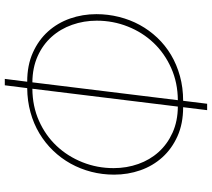

<svg xmlns="http://www.w3.org/2000/svg" viewBox="-61 -741 862 780"><g transform="rotate(-90 370.0 -351.0)"><path d="M428 -671.5Q495 -671.5 546.2 -648.5Q597.5 -625.5 632.2 -586.8Q667 -548 684.8 -497.2Q702.5 -446.5 702.5 -390.5Q702.5 -343 691.2 -298.2Q680 -253.5 658.8 -214.5Q637.5 -175.5 606.8 -143Q576 -110.5 537 -87.2Q498 -64 451 -51Q404 -38 350.5 -38L338.5 59.5H312.5L324.5 -38Q257.5 -38 206.5 -61Q155.5 -84 120.8 -122.5Q86 -161 68.2 -211.8Q50.5 -262.5 50.5 -318.5Q50.5 -366.5 62 -411Q73.5 -455.5 95.2 -494.8Q117 -534 148 -566.2Q179 -598.5 218.2 -622Q257.5 -645.5 303.8 -658.2Q350 -671 402 -671.5L413.5 -762.5H439.5ZM676 -389Q676 -441.5 659.2 -489Q642.5 -536.5 610.5 -572.2Q578.5 -608 531.8 -629Q485 -650 425.5 -650.5L353 -59.5Q424 -60 483.5 -86.5Q543 -113 585.8 -158Q628.5 -203 652.2 -262.8Q676 -322.5 676 -389ZM77 -320.5Q77 -267.5 93.8 -220.2Q110.5 -173 142.5 -137.5Q174.5 -102 221 -81Q267.5 -60 327 -59.5L399.5 -650.5Q328 -650 268.8 -623.5Q209.5 -597 167 -551.8Q124.5 -506.5 100.8 -446.8Q77 -387 77 -320.5Z"/></g></svg>

Font: Lato Thin
Style: Italic
Weight: 200
Italic angle: -7°
Designer: Lukasz Dziedzic
Foundry: tyPoland Lukasz Dziedzic
Version: Version 2.007; 2014-02-27